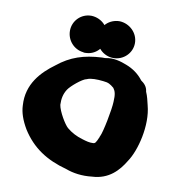

<svg xmlns="http://www.w3.org/2000/svg" viewBox="-76 -716 729 792"><g transform="rotate(10 289.0 -320.5)"><path d="M29 -235C30 -205 41 -174 61 -140C105 -70 166 -30 252 -7C281 4 320 10 361 5C432 2 471 -43 496 -85C529 -133 558 -244 536 -325C532 -342 528 -361 520 -379C518 -400 505 -412 492 -421C474 -445 449 -463 420 -474C397 -483 364 -494 330 -486H316C241 -482 186 -464 133 -421C78 -381 23 -324 29 -235ZM167 -572C167 -532 197 -498 237 -494L239 -493H245C289 -493 321 -529 321 -570C321 -613 287 -646 245 -648H243C201 -648 167 -614 167 -572ZM181 -264C180 -289 184 -310 197 -330C208 -347 251 -383 269 -387H271L272 -388C287 -394 312 -394 338 -391C361 -389 368 -384 384 -371C393 -359 397 -346 395 -314C394 -282 375 -184 365 -165L364 -164V-162C353 -136 350 -132 341 -132H340C327 -131 312 -135 296 -140C271 -147 248 -159 229 -175C215 -187 185 -237 181 -264ZM285 -570C285 -527 320 -492 363 -492C404 -492 440 -525 440 -568C440 -610 405 -644 363 -646C319 -646 285 -613 285 -570Z"/></g></svg>

Font: Hussar Pisanka
Style: Blk
Weight: 700
Designer: Robert Jablonski
Foundry: Cannot Into Space Fonts
Version: Version 1.070